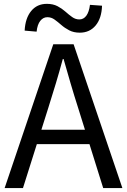

<svg xmlns="http://www.w3.org/2000/svg" viewBox="-20 -959 648 979"><path d="M3.6 0 251.7 -733.4H355.3L604 0H506.2L377.9 -410.4Q358 -472.5 340.1 -533.4Q322.3 -594.3 304.2 -658H300.2Q282.9 -593.9 264.6 -533.2Q246.2 -472.5 226.7 -410.4L97.1 0ZM133.1 -224.1V-297.4H471.2V-224.1ZM387 -792.4Q355.8 -792.4 332.9 -804.4Q310 -816.3 292.3 -831.9Q274.7 -847.4 258 -859.4Q241.4 -871.3 221.3 -871.3Q200.2 -871.3 185.4 -852.7Q170.6 -834 166.6 -797.6L105.7 -802.9Q108.9 -866.3 138.9 -902.8Q168.9 -939.4 218.9 -939.4Q250.2 -939.4 273.1 -927.5Q295.9 -915.5 313.6 -899.7Q331.3 -883.8 348.2 -871.9Q365 -859.9 384.7 -859.9Q406.2 -859.9 420.2 -878.9Q434.1 -897.8 438.7 -934.3L500.3 -929.9Q498.1 -865.6 467.6 -829Q437.1 -792.4 387 -792.4Z"/></svg>

Font: Noto Sans TC
Style: Regular
Weight: 100
Designer: Ryoko NISHIZUKA 西塚涼子 (kana, bopomofo & ideographs); Paul D. Hunt (Latin, Greek & Cyrillic); Sandoll Communications 산돌커뮤니
Foundry: Adobe
Version: Version 2.004;hotconv 1.0.118;makeotfexe 2.5.65603